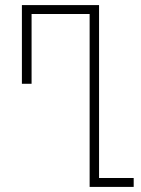

<svg xmlns="http://www.w3.org/2000/svg" viewBox="-20 -734 555 754"><path d="M332 0H505V-35H369V-714H66V-405H104V-679H332Z"/></svg>

Font: Noto Sans Georgian ExtraCondensed ExtraLight
Style: Regular
Weight: 200
Width: 2
Designer: Monotype Design Team, Akaki Razmadze
Foundry: Google LLC
Version: Version 2.005